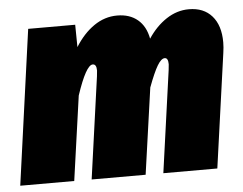

<svg xmlns="http://www.w3.org/2000/svg" viewBox="-47 -606 835 659"><g transform="rotate(-5 370.0 -276.5)"><path d="M734 -430Q734 -413 731 -393L676 0H490L539 -351L541 -371Q541 -393 529 -393Q517 -393 503.5 -370.5Q490 -348 471 -297L429 0H243L292 -351L294 -371Q294 -393 281 -393Q258 -393 224 -291L183 0H-3L71 -534H233L234 -457Q262 -502 299 -527.5Q336 -553 379 -553Q422 -553 449.5 -530Q477 -507 485 -464Q512 -505 548.5 -529Q585 -553 626 -553Q677 -553 705.5 -520.5Q734 -488 734 -430Z"/></g></svg>

Font: Fira Sans Condensed Black
Style: Italic
Weight: 900
Width: 3
Italic angle: -8°
Designer: Carrois Corporate & Edenspiekermann AG
Foundry: Carrois Corporate GbR & Edenspiekermann AG
Version: Version 4.203